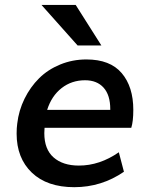

<svg xmlns="http://www.w3.org/2000/svg" viewBox="-20 -758 618 789"><path d="M298.8 -571.3 150.4 -737.8H291L396.5 -571.3ZM519.5 -232.9H163.1Q162.1 -217.3 162.1 -210.9Q162.1 -144.5 200.2 -111.1Q238.3 -77.6 304.2 -77.6Q389.6 -77.6 468.3 -132.3L489.3 -52.2Q397 11.2 285.2 11.2Q173.3 11.2 110.8 -48.6Q48.3 -108.4 48.3 -209Q48.3 -232.4 50.8 -250Q57.1 -304.2 80.8 -352.3Q104.5 -400.4 140.6 -436.3Q176.8 -472.2 227.3 -492.9Q277.8 -513.7 335 -513.7Q432.6 -513.7 480.2 -457.5Q527.8 -401.4 527.8 -306.6Q527.8 -259.3 519.5 -232.9ZM173.8 -306.6H433.1V-309.6Q433.1 -367.2 405.8 -397.7Q378.4 -428.2 329.6 -428.2Q274.4 -428.2 233.2 -396Q191.9 -363.8 173.8 -306.6Z"/></svg>

Font: Muli
Style: Semi-BoldItalic
Weight: 600
Italic angle: -7°
Designer: Vernon Adams
Foundry: newtypography
Version: Version 2.0; ttfautohint (v1.00rc1.2-2d82) -l 8 -r 50 -G 200